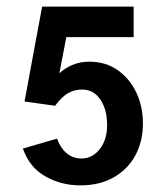

<svg xmlns="http://www.w3.org/2000/svg" viewBox="-20 -551 487 579"><path d="M411 -179Q411 -229 391.5 -271Q372 -313 335.5 -339Q299 -365 249 -365Q221 -365 198 -355Q175 -345 159 -330L180 -439H383V-531H107L54 -245L146 -232Q167 -260 186 -270.5Q205 -281 228 -281Q262 -281 282.5 -251Q303 -221 303 -174Q303 -129 280.5 -101Q258 -73 226 -73Q200 -73 181 -89Q162 -105 152 -133L49 -103Q69 -46 117 -19Q165 8 222 8Q281 8 323.5 -16.5Q366 -41 388.5 -83Q411 -125 411 -179Z"/></svg>

Font: Lisu Bosa ExtraBold
Style: Regular
Weight: 800
Designer: David Morse, Annie Olsen, Victor Gaultney, Frank Grießhammer (Latin)
Foundry: SIL International
Version: Version 2.000